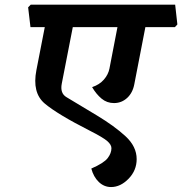

<svg xmlns="http://www.w3.org/2000/svg" viewBox="-20 -669 765 806"><path d="M715.3 -649.4 724.6 -566.4 714.4 -555.2H590.3L543.9 -315.9Q537.1 -279.3 513.7 -257.8Q490.2 -236.3 458.5 -236.3Q428.7 -236.3 406.2 -255.1Q383.8 -273.9 366.7 -303.2Q397.5 -313.5 416 -334.7Q434.6 -356 439.5 -381.3L473.1 -555.2H285.6L239.3 -317.9Q231.4 -277.3 259.3 -261Q287.1 -244.6 387.2 -184.1Q460.9 -139.6 507.3 -96.7Q553.7 -53.7 553.7 -1Q553.7 46.4 519.8 81.3Q485.8 116.2 446.3 116.2Q417 116.2 394.8 95Q372.6 73.7 363.3 38.6Q416 15.6 431.9 -5.1Q447.8 -25.9 447.8 -46.9Q447.8 -61.5 430.4 -76.7Q413.1 -91.8 358.4 -119.6Q220.7 -189.5 167.5 -234.6Q114.3 -279.8 132.8 -374.5L168 -555.2H107.9L98.1 -638.2L108.9 -649.4Z"/></svg>

Font: Sitara
Style: Bold Italic
Weight: 700
Italic angle: -11°
Designer: Neelakash Kshetrimayum
Foundry: Neelakash Kshetrimayum
Version: Version 1.000;PS Version 1.000;PS 1.0;hotconv 1.;hotconv 1.0